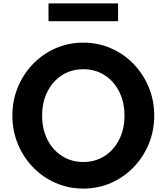

<svg xmlns="http://www.w3.org/2000/svg" viewBox="-20 -1090 976 1126"><path d="M468.5 16Q555 16 630.5 -17Q706 -50 763 -108.8Q820 -167.5 852.2 -245.2Q884.5 -323 884.5 -412Q884.5 -501 852.2 -578.8Q820 -656.5 763 -715.2Q706 -774 630.5 -807Q555 -840 468.5 -840Q382 -840 306.5 -807Q231 -774 174 -715.2Q117 -656.5 84.8 -578.8Q52.5 -501 52.5 -412Q52.5 -323 84.8 -245.2Q117 -167.5 174 -108.8Q231 -50 306.5 -17Q382 16 468.5 16ZM468.5 -140Q398.5 -140 343.8 -175Q289 -210 258 -271.5Q227 -333 227 -412Q227 -491 258 -552.5Q289 -614 343.8 -649Q398.5 -684 468.5 -684Q539 -684 593.5 -649Q648 -614 679 -552.5Q710 -491 710 -412Q710 -333 679 -271.5Q648 -210 593.5 -175Q539 -140 468.5 -140ZM264.5 -965.5H672.5V-1070H264.5Z"/></svg>

Font: Spartan
Style: Bold
Weight: 700
Designer: Matt Bailey, Mirko Velimirovic
Foundry: Matt Bailey
Version: Version 1.003; ttfautohint (v1.8.3)